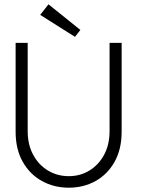

<svg xmlns="http://www.w3.org/2000/svg" viewBox="-20 -859 655 891"><path d="M488.5 -660H544.5V-248Q544.5 -166.5 511.8 -108.2Q479 -50 423.5 -19Q368 12 299 12Q230.5 12 174.5 -19Q118.5 -50 85.5 -108.2Q52.5 -166.5 52.5 -248V-660H108.5V-251Q108.5 -187.5 134 -140.5Q159.5 -93.5 202.8 -67.5Q246 -41.5 299 -41.5Q352 -41.5 394.8 -67.5Q437.5 -93.5 463 -140.5Q488.5 -187.5 488.5 -251ZM328 -688 166.5 -790 205 -839 353 -720Z"/></svg>

Font: League Spartan Thin Light
Style: Regular
Weight: 300
Version: Version 2.002